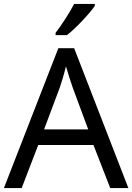

<svg xmlns="http://www.w3.org/2000/svg" viewBox="-20 -964 679 984"><path d="M466 -934V-944H360C337 -899 294 -833 265 -796V-784H323C370 -820 441 -897 466 -934ZM545 0H638L360 -717H279L0 0H91L176 -221H459ZM352 -517 432 -301H206L287 -517C295 -540 308 -583 318 -624C325 -599 346 -533 352 -517Z"/></svg>

Font: Noto Sans Arabic
Style: Regular
Weight: 400
Designer: Monotype Design Team, Nadine Chahine, Nizar Qandah and Khaled Hosny
Foundry: Monotype Imaging Inc.
Version: Version 2.012